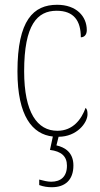

<svg xmlns="http://www.w3.org/2000/svg" viewBox="-20 -562 417 803"><path d="M197 221C252 221 287 191 287 130C287 75 251 54 216 46L225 10C301 10 346 -48 346 -84C346 -98 344 -105 338 -111C321 -64 286 -15 220 -15C136 -15 81 -91 81 -264C81 -459 136 -517 217 -517C289 -517 318 -475 318 -406C331 -406 343 -415 343 -436C343 -494 299 -542 219 -542C120 -542 53 -478 53 -263C53 -76 116 0 201 9L189 65C236 71 260 91 260 131C260 177 234 198 194 198C179 198 163 194 144 189V212C163 219 180 221 197 221Z"/></svg>

Font: Noto Serif Devanagari Condensed Thin
Style: Regular
Weight: 100
Width: 3
Designer: Universal Thirst, Indian Type Foundry and the Monotype Design Team
Foundry: Monotype Imaging Inc.
Version: Version 2.004